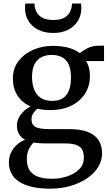

<svg xmlns="http://www.w3.org/2000/svg" viewBox="-20 -836 644 1124"><path d="M275 268.5Q212.5 268.5 166.8 257.8Q121 247 91 227Q61 207 46.5 178.5Q32 150 32 114.5Q32 82.5 44.8 56.5Q57.5 30.5 79 11.5Q100.5 -7.5 126 -18Q103 -31 91 -52Q79 -73 79 -102Q79 -124.5 89.8 -145.8Q100.5 -167 118.8 -184.5Q137 -202 159 -213Q108 -235.5 81.8 -277.2Q55.5 -319 55.5 -376.5Q55.5 -436.5 88.8 -479.2Q122 -522 175.2 -544.8Q228.5 -567.5 288 -567.5Q339 -567.5 379.5 -556.8Q420 -546 448 -524.5Q459 -536.5 489.8 -552.5Q520.5 -568.5 558.5 -568.5H589V-478.5H483.5Q491 -467.5 496 -454Q501 -440.5 503.8 -425Q506.5 -409.5 506.5 -392.5Q506.5 -331.5 476.8 -286.2Q447 -241 395 -216.2Q343 -191.5 276 -191.5Q255 -191.5 235.5 -193.5Q216 -195.5 199 -199.5Q184 -187.5 174.2 -172Q164.5 -156.5 164.5 -139Q164.5 -103.5 189.2 -91.8Q214 -80 274 -80H387.5Q452.5 -80 494.8 -63.2Q537 -46.5 557.2 -15Q577.5 16.5 577.5 61Q577.5 105.5 553.8 143.2Q530 181 488 209Q446 237 391.2 252.8Q336.5 268.5 275 268.5ZM285 210.5Q331.5 210.5 374 196.2Q416.5 182 443.8 154.5Q471 127 471 88Q471 60.5 462 41.8Q453 23 428.5 13.2Q404 3.5 357 3.5H239Q222 3.5 206.2 2.2Q190.5 1 177 -1.5Q158.5 15.5 147.8 39.8Q137 64 137 96.5Q137 132 151.5 157.5Q166 183 198.2 196.8Q230.5 210.5 285 210.5ZM285.5 -245.5Q343 -245.5 369.2 -280.8Q395.5 -316 395.5 -382.5Q395.5 -427.5 382.8 -456.8Q370 -486 344.8 -500.2Q319.5 -514.5 282.5 -514.5Q249 -514.5 223 -501.5Q197 -488.5 182.2 -460Q167.5 -431.5 167.5 -385Q167.5 -344 179.8 -312.5Q192 -281 217.8 -263.2Q243.5 -245.5 285.5 -245.5ZM292 -643Q240.5 -643 203.5 -662Q166.5 -681 146.5 -713.5Q126.5 -746 126.5 -787Q126.5 -794 126.8 -802Q127 -810 128.5 -815.5H182Q182 -812.5 182.2 -808Q182.5 -803.5 183 -798.5Q186 -779.5 196.8 -761.2Q207.5 -743 230 -731Q252.5 -719 292 -719Q331 -719 353.5 -731Q376 -743 386.8 -761.2Q397.5 -779.5 400 -798.5Q401 -803.5 401.2 -808Q401.5 -812.5 401.5 -815.5H454.5Q455 -810 455.5 -802Q456 -794 456 -787Q456 -746.5 436 -713.8Q416 -681 379.2 -662Q342.5 -643 292 -643Z"/></svg>

Font: Merriweather 24pt Medium
Style: Regular
Weight: 500
Designer: Eben Sorkin
Foundry: Eben Sorkin
Version: Version 2.100